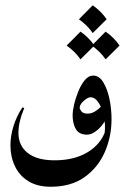

<svg xmlns="http://www.w3.org/2000/svg" viewBox="-20 -546 473 727"><path d="M379.9 -52.2 402.3 -94.7Q402.3 -28.3 376.7 30Q351.1 88.4 300 124.8Q249 161.1 171.9 161.1Q121.1 161.1 87.2 139.9Q53.2 118.7 36.4 83Q19.5 47.4 19.5 3.9Q19.5 -30.8 30.8 -67.6Q42 -104.5 64.9 -139.6L71.8 -136.7Q49.8 -84.5 49.8 -43Q49.8 5.9 85.2 33.4Q120.6 61 186.5 61Q260.3 61 310.8 31Q361.3 1 379.9 -52.2ZM372.6 -21.5Q380.9 -56.6 375.5 -92.8Q370.1 -128.9 355.7 -153.3Q341.3 -177.7 322.8 -177.7Q312.5 -177.7 297.1 -164.1Q281.7 -150.4 281.7 -137.7Q281.7 -133.3 288.1 -124.5Q294.4 -115.7 313 -115.7Q329.1 -115.7 346.7 -128.7Q364.3 -141.6 369.1 -152.3L382.8 -103.5Q379.9 -89.8 368.2 -74.2Q356.4 -58.6 340.6 -47.4Q324.7 -36.1 309.6 -36.1Q279.8 -36.1 267.3 -56.9Q254.9 -77.6 254.9 -111.8Q254.9 -124.5 260.3 -148.7Q265.6 -172.9 275.9 -198.5Q286.1 -224.1 300.5 -241.9Q314.9 -259.8 333 -259.8Q355.5 -259.8 370.8 -234.9Q386.2 -210 394.3 -172.1Q402.3 -134.3 402.3 -94.7Q397.9 -70.3 390.1 -52.5Q382.3 -34.7 372.6 -21.5ZM331.1 -525.9Q363.3 -503.4 383.8 -473.1L331.1 -420.9Q320.8 -436 307.6 -449Q294.4 -461.9 278.8 -473.1ZM284.7 -426.3Q316.9 -403.8 337.4 -373.5L284.7 -321.3Q274.4 -336.4 261.2 -349.4Q248 -362.3 232.4 -373.5ZM379.9 -426.3Q412.1 -403.8 432.6 -373.5L379.9 -321.3Q369.6 -336.4 356.4 -349.4Q343.3 -362.3 327.6 -373.5Z"/></svg>

Font: Lateef Medium
Style: Regular
Weight: 500
Designer: SIL International
Foundry: SIL International
Version: Version 4.200